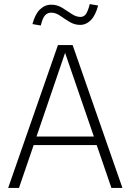

<svg xmlns="http://www.w3.org/2000/svg" viewBox="-20 -921 640 941"><path d="M20 0 264 -700H336L580 0H526L454 -210H145L73 0ZM159 -252H440L299 -662ZM180 -796 139 -803Q152 -852 176 -875Q200 -898 231 -898Q260 -898 284.5 -883Q309 -868 331 -853Q353 -838 374 -838Q391 -838 401 -852Q411 -866 420 -901L461 -894Q448 -845 425 -822Q402 -799 373 -799Q345 -799 320.5 -814Q296 -829 274.5 -844Q253 -859 231 -859Q212 -859 200 -845Q188 -831 180 -796Z"/></svg>

Font: Red Hat Mono VF Light
Style: Regular
Weight: 300
Monospace: yes
Designer: Pentagram, MCKL
Foundry: Pentagram, MCKL
Version: Version 1.023